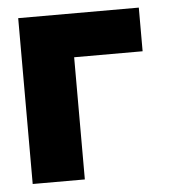

<svg xmlns="http://www.w3.org/2000/svg" viewBox="-44 -568 541 609"><g transform="rotate(-5 226.5 -264.0)"><path d="M36 0H202V-389H420V-528H36Z"/></g></svg>

Font: Asimov Pro
Style: Ult
Weight: 900
Designer: Google
Version: Version 2.000980; 2014